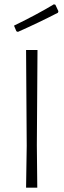

<svg xmlns="http://www.w3.org/2000/svg" viewBox="-20 -871 295 891"><path d="M151 -197 153 0H101L104 -194L101 -639H154ZM237 -849 251 -819 249 -812Q160 -766 63 -723L56 -726L45 -752Q154 -805 230 -851Z"/></svg>

Font: Luna Sans Light
Style: Regular
Weight: 300
Designer: Juan Pablo del Peral
Foundry: Huerta Tipografica
Version: Version 2.001; ttfautohint (v1.5)